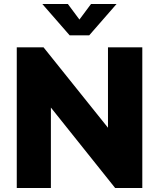

<svg xmlns="http://www.w3.org/2000/svg" viewBox="-20 -942 797 962"><path d="M521 -705H693V0H557L235 -403V0H64V-705H198L521 -302ZM436 -922H564L427 -765H329L192 -922H320L378 -844Z"/></svg>

Font: wassup Sans
Style: Black
Weight: 900
Version: Version 2.001